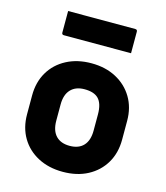

<svg xmlns="http://www.w3.org/2000/svg" viewBox="-116 -864 832 964"><g transform="rotate(15 300.0 -381.5)"><path d="M300 -552Q373 -552 428.5 -522.5Q484 -493 515.5 -440.5Q547 -388 547 -319V-221Q547 -152 516 -99.5Q485 -47 429.5 -17.5Q374 12 300 12Q227 12 171 -17.5Q115 -47 84 -99.5Q53 -152 53 -221V-319Q53 -388 84 -440.5Q115 -493 171 -522.5Q227 -552 300 -552ZM300 -417Q254 -417 228.5 -390Q203 -363 203 -312V-228Q203 -175 230 -148Q255 -123 300 -123Q347 -123 372 -150Q397 -177 397 -228V-312Q397 -369 372 -394Q349 -417 300 -417ZM118 -775H467Q478 -775 478 -764V-652H129Q118 -652 118 -663Z"/></g></svg>

Font: Recursive Sn Lnr St XBd
Style: Regular
Weight: 800
Version: Version 1.079;hotconv 1.0.112;makeotfexe 2.5.65598; ttfautoh